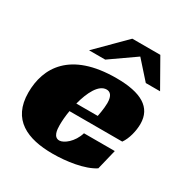

<svg xmlns="http://www.w3.org/2000/svg" viewBox="-151 -756 850 885"><g transform="rotate(30 273.5 -313.5)"><path d="M499 -201C520 -230 531 -277 531 -313C531 -401 462 -441 330 -441C85 -441 11 -313 11 -181C11 -36 115 8 248 8C321 8 413 -5 465 -39L491 -146H327C311 -92 268 -60 245 -60C214 -60 211 -98 211 -123C211 -144 213 -172 218 -201ZM351 -320C351 -290 342 -247 342 -247H228C245 -313 275 -373 317 -373C335 -373 351 -361 351 -320ZM242 -489 375 -582 458 -489H534L451 -635H302L156 -489Z"/></g></svg>

Font: Racing Sans One
Style: Regular
Weight: 400
Designer: Pablo Impallari, Rodrigo Fuenzalida
Foundry: Pablo Impallari, Rodrigo Fuenzalida
Version: Version 1.001